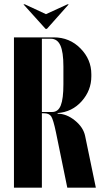

<svg xmlns="http://www.w3.org/2000/svg" viewBox="-20 -873 496 893"><path d="M88.9 -853H95.2L193.8 -807.1L293.9 -853H299.8L198.2 -738.8H191.9ZM44.9 -699.2H230Q303.7 -699.2 354.2 -647.9Q404.8 -596.7 404.8 -527.8V-518.1Q404.8 -452.6 360.1 -402.3Q315.4 -352.1 248 -347.2V-344.2Q289.6 -344.2 328.6 -312.5Q367.7 -280.8 376 -240.2L425.8 0H293L240.2 -257.8Q228 -315.9 218.5 -331.1Q209 -346.2 184.1 -346.2H174.8V0H44.9ZM274.9 -481V-564Q274.9 -631.3 260.7 -662.1Q246.6 -692.9 215.8 -692.9H174.8V-352.1H222.2Q250.5 -352.1 262.7 -382.8Q274.9 -413.6 274.9 -481Z"/></svg>

Font: Moniqa Black Display
Style: Regular
Weight: 900
Designer: Rajesh Rajput
Foundry: Rajesh Rajput
Version: Version 1.000